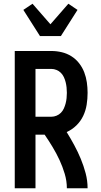

<svg xmlns="http://www.w3.org/2000/svg" viewBox="-20 -1008 540 1028"><path d="M59 0V-735H255Q283 -735 310.5 -728.5Q338 -722 362 -707Q386 -692 403.5 -669.5Q421 -647 431 -621Q441 -595 445 -567Q449 -539 449 -511Q449 -479 444 -447.5Q439 -416 425.5 -387.5Q412 -359 389 -336.5Q366 -314 337 -301Q358 -267 377.5 -231Q397 -195 412.5 -157.5Q428 -120 438.5 -80.5Q449 -41 449 0H338Q338 -39 326.5 -77.5Q315 -116 298.5 -151.5Q282 -187 261.5 -221Q241 -255 219 -287H170V0ZM170 -383H255Q269 -383 282.5 -388.5Q296 -394 306 -404Q316 -414 322 -427.5Q328 -441 331.5 -454.5Q335 -468 336.5 -482.5Q338 -497 338 -511Q338 -525 336.5 -539.5Q335 -554 331.5 -568Q328 -582 322 -595Q316 -608 306 -618Q296 -628 282.5 -633.5Q269 -639 255 -639H170ZM194 -815 105 -955 154 -988 250 -878 346 -988 395 -955 306 -815Z"/></svg>

Font: Iosevka Curly
Style: Bold
Weight: 700
Monospace: yes
Designer: Belleve Invis
Foundry: Belleve Invis
Version: Version 22.1.2; ttfautohint (v1.8.4)